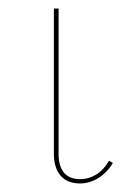

<svg xmlns="http://www.w3.org/2000/svg" viewBox="-20 -426 310 449"><path d="M106 -72V-406H117V-72Q115 -7 168 -7Q187 -7 204.5 -17.5Q222 -28 235 -50L244 -45Q231 -23 210.5 -10Q190 3 167 3Q137 3 121 -16Q105 -35 106 -72Z"/></svg>

Font: Ysabeau Infant Hairline
Style: Regular
Weight: 100
Designer: Christian Thalmann (Catharsis Fonts)
Version: Version 0.003